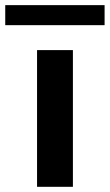

<svg xmlns="http://www.w3.org/2000/svg" viewBox="-72 -720 423 740"><path d="M-51.8 -623V-700.2H331.1V-623ZM70.8 0V-526.9H209V0Z"/></svg>

Font: Archivo Expanded SemiBold
Style: Regular
Weight: 600
Width: 7
Designer: Hector Gatti
Foundry: Omnibus-Type
Version: Version 2.001